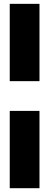

<svg xmlns="http://www.w3.org/2000/svg" viewBox="-20 -864 259 1009"><path d="M31.2 -281.2H187.5V125H31.2ZM187.5 -437.5H31.2V-843.8H187.5Z"/></svg>

Font: Signwood
Style: Regular
Weight: 400
Designer: GGBotNet
Foundry: GGBotNet
Version: 0.95